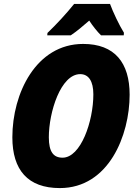

<svg xmlns="http://www.w3.org/2000/svg" viewBox="-20 -949 697 979"><path d="M221 -769H341C371 -789 402 -815 435 -844C451 -819 477 -786 495 -769H611L612 -782C587 -822 556 -888 541 -929H358C319 -880 267 -824 222 -781ZM285 10C535 10 641 -260 641 -466C641 -629 565 -725 404 -725C164 -725 43 -473 43 -249C43 -82 122 10 285 10ZM299 -145C253 -145 229 -174 229 -249C229 -378 290 -571 389 -571C432 -571 456 -535 456 -468C456 -330 392 -145 299 -145Z"/></svg>

Font: Noto Sans UI SemiCondensed Black
Style: Italic
Weight: 900
Width: 4
Italic angle: -372°
Designer: Monotype Design Team
Foundry: Monotype Imaging Inc.
Version: Version 1.901